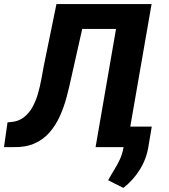

<svg xmlns="http://www.w3.org/2000/svg" viewBox="-52 -731 840 954"><path d="M594.2 -710.9 572.3 -587.4H222.2L243.7 -710.9ZM701.2 -710.9 577.6 0H422.9L545.9 -710.9ZM228.5 -710.9H384.3L303.7 -352.1Q293 -301.8 279.5 -250.7Q266.1 -199.7 245.6 -154.3Q225.1 -108.9 194.6 -73.5Q164.1 -38.1 119.6 -18.3Q75.2 1.5 13.7 0H-32.2L-14.6 -123L1.5 -124.5Q39.6 -127.4 65.9 -147.7Q92.3 -168 109.4 -199Q126.5 -230 136.7 -266.1Q147 -302.2 153.6 -338.1Q160.2 -374 165.5 -403.3ZM702.1 -102.1 685.5 -2.9Q675.8 58.6 642.8 111.6Q609.9 164.6 561 202.6L485.4 164.6Q500 137.7 515.4 113Q530.8 88.4 543 62.3Q555.2 36.1 561 5.4L580.1 -102.1Z"/></svg>

Font: Roboto ExtraBold
Style: Italic
Weight: 800
Designer: Christian Robertson
Foundry: Google
Version: Version 3.009; 2024